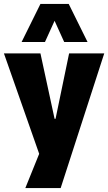

<svg xmlns="http://www.w3.org/2000/svg" viewBox="-35 -778 551 978"><path d="M94 180 183 -40V58L-15 -506H171L243 -173H248L317 -506H496L274 180ZM75 -564 171 -758H315L411 -564H292L243 -672L194 -564Z"/></svg>

Font: Nunito Sans 7pt Condensed Black
Style: Regular
Weight: 900
Width: 3
Designer: Vernon Adams
Foundry: Vernon Adams
Version: Version 3.101;gftools[0.9.27]